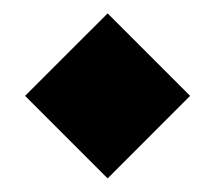

<svg xmlns="http://www.w3.org/2000/svg" viewBox="-20 -448 320 284"><path d="M139.2 -184.1 17.1 -306.2 139.2 -428.2 261.2 -306.2Z"/></svg>

Font: KJV1611
Style: Regular
Weight: 400
Version: Version 3.6.1